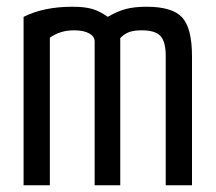

<svg xmlns="http://www.w3.org/2000/svg" viewBox="-20 -550 640 570"><path d="M50 0V-500Q110 -530 195 -530Q231 -530 253.5 -523.5Q276 -517 300 -500Q329 -517 354.5 -523.5Q380 -530 415 -530Q492 -530 521 -498Q550 -466 550 -383V0H472V-384Q472 -426 456.5 -443Q441 -460 401 -460Q380 -460 365.5 -455.5Q351 -451 337 -437V0H261V-427Q261 -442 244.5 -451Q228 -460 200 -460Q158 -460 128 -438V0Z"/></svg>

Font: M PLUS Code Latin 60
Style: Regular
Weight: 400
Width: 7
Monospace: yes
Designer: Coji Morishita
Foundry: UNDERFOREST DESIGN
Version: Version 1.005; ttfautohint (v1.8.3)